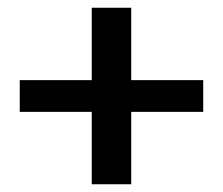

<svg xmlns="http://www.w3.org/2000/svg" viewBox="-20 -533 576 496"><path d="M505 -244H319V-57H217V-244H31V-326H217V-513H319V-326H505Z"/></svg>

Font: Niramit Medium
Style: Regular
Weight: 500
Designer: Katatrad Aksorn Co.,Ltd.
Foundry: Cadson Demak Co.,Ltd.
Version: Version 1.000; ttfautohint (v1.6)